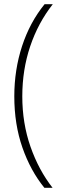

<svg xmlns="http://www.w3.org/2000/svg" viewBox="-20 -735 307 913"><path d="M48 -277Q48 -403 85 -516Q122 -629 192 -715H231Q161 -626 123.5 -514.5Q86 -403 86 -277Q86 -149 125 -37.5Q164 74 230 158H191Q125 77 86.5 -33.5Q48 -144 48 -277Z"/></svg>

Font: Noto Sans Lao UI Cond ExtLt
Style: Regular
Weight: 200
Width: 3
Designer: Monotype Design Team
Foundry: Monotype Imaging Inc.
Version: Version 2.000; ttfautohint (v1.8.4.7-5d5b)